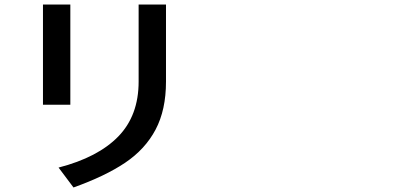

<svg xmlns="http://www.w3.org/2000/svg" viewBox="-20 -786 1834 849"><path d="M593 -425V-766H714V-425Q714 -300 668 -213Q622 -126 533.5 -66.5Q445 -7 305 43L239 -45Q413 -90 503 -182.5Q593 -275 593 -425ZM170 -766H291V-323H170Z"/></svg>

Font: 카카오 큰글씨 ExtraBold
Style: Regular
Weight: 800
Designer: Park Young-rak; Lee Sang-min; Kim Jung-jin; Min Bon; Park Min-gyu;
Foundry: Kakao Corporation
Version: Version 2.003